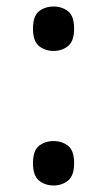

<svg xmlns="http://www.w3.org/2000/svg" viewBox="-20 -561 326 588"><path d="M144 -405Q118 -405 99.5 -420Q81 -435 81 -473Q81 -512 99.5 -526.5Q118 -541 144 -541Q170 -541 188.5 -526.5Q207 -512 207 -473Q207 -435 188.5 -420Q170 -405 144 -405ZM144 7Q118 7 99.5 -8Q81 -23 81 -61Q81 -100 99.5 -114.5Q118 -129 144 -129Q170 -129 188.5 -114.5Q207 -100 207 -61Q207 -23 188.5 -8Q170 7 144 7Z"/></svg>

Font: Noto Serif Lao
Style: Regular
Weight: 400
Designer: Monotype Design Team
Foundry: Monotype Imaging Inc.
Version: Version 2.003